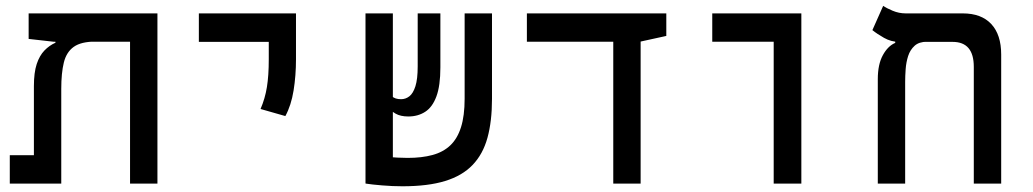

<svg xmlns="http://www.w3.org/2000/svg" viewBox="-20 -632 3556 661"><path d="M522 0H427.7V-585.9H522ZM170.9 -484.9V-520.5L308.6 -488.8Q259.3 -488.8 233.9 -470.7Q208.5 -452.6 199.7 -416.5Q190.9 -380.4 190.9 -326.2V0H96.7V-335.4Q96.7 -382.3 106.4 -411.6Q116.2 -440.9 133.1 -458.3Q149.9 -475.6 170.9 -484.9ZM521.5 -585.9V-488.3H165L78.6 -498V-585.9ZM169.9 -97.7V0H13.7V-97.7Z M962.4 -232.4 877 -256.8Q892.6 -293 898.9 -332.3Q905.3 -371.6 905.3 -428.2V-585.9H999V-428.2Q999 -371.6 990.7 -320.3Q982.4 -269 962.4 -232.4ZM664.6 -487.8V-585.9H999V-487.8Z M1365.7 9.3Q1331.5 9.3 1295.9 6.3Q1260.3 3.4 1238.8 0L1261.2 -98.1Q1264.6 -96.7 1277.8 -95.2Q1291 -93.8 1309.8 -92Q1328.6 -90.3 1348.1 -89.4Q1367.7 -88.4 1383.3 -88.4Q1432.1 -88.4 1469 -98.4Q1505.9 -108.4 1530.3 -131.6Q1554.7 -154.8 1567.1 -194.1Q1579.6 -233.4 1579.6 -292V-585.9H1673.8V-291.5Q1673.8 -214.4 1658.2 -157.7Q1642.6 -101.1 1606.9 -64Q1571.3 -26.9 1512.2 -8.8Q1453.1 9.3 1365.7 9.3ZM1332.5 0.5 1238.3 -0.5V-585.9H1332.5ZM1385.7 -231Q1358.9 -231 1342 -240.7Q1325.2 -250.5 1311 -262.7L1328.1 -301.3Q1335 -295.4 1342.5 -293Q1350.1 -290.5 1360.8 -290.5Q1376.5 -290.5 1389.4 -300.5Q1402.3 -310.5 1410.2 -335.2Q1418 -359.9 1418 -403.3V-585.9H1496.1V-399.9Q1496.1 -336.9 1482.4 -300Q1468.8 -263.2 1443.8 -247.1Q1418.9 -231 1385.7 -231Z M2091.3 0V-585.9H2185.5V0ZM1793.9 -488.3V-585.9H2273.9V-508.3L2182.6 -488.3Z M2643.6 0V-585.9H2738.8V0ZM2432.1 -488.3V-585.9H2738.3V-488.3Z M3426.8 -444.3V0H3332.5V-401.9Q3332.5 -487.8 3259.8 -487.8H3074.7Q3047.9 -487.8 3023.4 -501.7Q2999 -515.6 2983.4 -528.3L3020.5 -611.8Q3031.7 -604 3053.2 -595Q3074.7 -585.9 3098.1 -585.9H3294.4Q3358.4 -585.9 3392.6 -549.3Q3426.8 -512.7 3426.8 -444.3ZM3062 -484.4V-521L3171.4 -488.3Q3144 -488.3 3128.7 -474.4Q3113.3 -460.4 3106.4 -439Q3099.6 -417.5 3097.9 -393.8Q3096.2 -370.1 3096.2 -350.1V0H3002V-359.4Q3002 -410.2 3019.3 -441.9Q3036.6 -473.6 3062 -484.4Z"/></svg>

Font: Cascadia Mono
Style: Regular
Weight: 400
Monospace: yes
Designer: Aaron Bell
Foundry: Saja Typeworks
Version: Version 2404.023